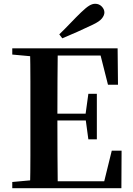

<svg xmlns="http://www.w3.org/2000/svg" viewBox="-20 -997 706 1017"><path d="M294 -815Q325 -845 354 -875.5Q383 -906 410 -932Q436 -957 452.5 -967Q469 -977 484 -977Q505 -977 519 -962.5Q533 -948 533 -931Q533 -916 520 -899.5Q507 -883 471 -866Q431 -847 391 -829Q351 -811 310 -794ZM45 0V-33L198 -47H213V0ZM139 0Q141 -85 141 -171.5Q141 -258 141 -346V-394Q141 -481 141 -567.5Q141 -654 139 -741H286Q285 -656 284.5 -568Q284 -480 284 -387V-359Q284 -263 284.5 -175Q285 -87 286 0ZM213 0V-37H595L524 -4L572 -199H624L623 0ZM213 -359V-395H459V-359ZM448 -259 433 -370V-391L448 -500H493V-259ZM45 -708V-741H213V-694H198ZM552 -548 504 -738 575 -703H213V-741H603L605 -548Z"/></svg>

Font: Noto Serif SC ExtraLight
Style: Bold
Weight: 700
Version: Version 2.002-H1;hotconv 1.1.0;makeotfexe 2.6.0